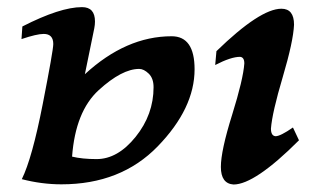

<svg xmlns="http://www.w3.org/2000/svg" viewBox="-20 -502 904 528"><path d="M245.6 -64.5Q303.7 -64.5 353 -125.7Q402.3 -187 402.3 -262.2Q402.3 -286.6 388.9 -299.6Q375.5 -312.5 362.8 -312.5Q315.4 -312.5 251.5 -254.2Q187.5 -195.8 178.2 -71.3Q206.1 -64.5 245.6 -64.5ZM148.9 4.9Q94.7 4.9 40 -9.3Q68.4 -66.9 97.4 -215.3Q126.5 -363.8 126.5 -380.9Q126.5 -408.7 100.1 -408.7Q81.1 -408.7 39.1 -394.5L41.5 -429.2Q145.5 -482.4 205.6 -482.4Q241.2 -482.4 241.2 -442.9Q241.2 -434.1 239.3 -424.3L213.4 -297.9Q326.7 -402.3 452.1 -402.3Q515.1 -402.3 515.1 -311.5Q515.1 -204.1 413.8 -99.6Q312.5 4.9 148.9 4.9ZM622.1 5.4Q587.4 2.9 587.4 -43Q587.4 -87.4 618.2 -185.8Q648.9 -284.2 651.9 -327.6Q651.9 -344.7 640.1 -345.7Q615.2 -345.7 571.8 -323.2L575.2 -361.3Q695.3 -478 753.9 -478Q788.6 -478 788.6 -434.1Q786.6 -388.2 757.6 -290.3Q728.5 -192.4 725.1 -148.4Q725.1 -128.4 737.8 -127.4Q751 -127.4 785.6 -151.4L802.2 -116.2Q680.7 5.4 622.1 5.4Z"/></svg>

Font: Kelvinch
Style: Bold Italic
Weight: 700
Italic angle: -10°
Designer: Paul James Miller
Foundry: High-Logic / Made with FontCreator
Version: Version 3.30 September 23, 2016